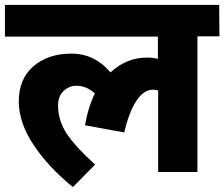

<svg xmlns="http://www.w3.org/2000/svg" viewBox="-40 -697 908 777"><path d="M847 -677 848 -550H759V-1H600V-331Q590 -334 579 -334Q541 -334 511 -287.5Q481 -241 463 -161L304 -190Q316 -262 344 -319Q310 -350 269 -350Q240 -350 217.5 -329Q195 -308 195 -270Q195 -209 230.5 -155.5Q266 -102 345 -31L255 60Q156 -20 96 -110.5Q36 -201 36 -286Q36 -378 95.5 -429Q155 -480 249 -480Q343 -480 407 -404Q472 -464 555 -464Q577 -464 599 -459V-549H-20V-677Z"/></svg>

Font: Martel Sans Heavy
Style: Regular
Weight: 900
Designer: Dan Reynolds and Mathieu Réguer
Foundry: Dan Reynolds and Mathieu Réguer
Version: Version 1.001;PS 001.001;hotconv 1.0.70;makeotf.lib2.5.58329